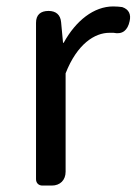

<svg xmlns="http://www.w3.org/2000/svg" viewBox="-20 -577 428 597"><path d="M92 -271V-20C92 -8 100 0 112 0H138H141C167 0 184 -17 184 -43V-349C220 -441 275 -475 320 -475C325 -475 329 -475 333 -475C361 -469 377 -483 383 -511C388 -532 381 -548 360 -555C352 -556 343 -557 332 -557C272 -557 216 -513 178 -444H176L170 -508C168 -531 154 -543 131 -543C106 -543 92 -531 92 -506Z"/></svg>

Font: GenSenRounded2 TW R
Style: Regular
Weight: 400
Version: Version 2.100;PS 2.1;hotconv 16.6.51;makeotf.lib2.5.65220 DE